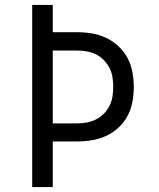

<svg xmlns="http://www.w3.org/2000/svg" viewBox="-20 -755 640 775"><path d="M110 0V-735H193V-625H292Q322 -625 351.5 -620Q381 -615 408.5 -602Q436 -589 458.5 -568Q481 -547 495 -520.5Q509 -494 514.5 -464Q520 -434 520 -404Q520 -374 514.5 -344Q509 -314 495 -287.5Q481 -261 458.5 -240Q436 -219 408.5 -206.5Q381 -194 351.5 -189Q322 -184 292 -184H193V0ZM193 -257H292Q311 -257 330.5 -260.5Q350 -264 367.5 -273Q385 -282 399 -296Q413 -310 422 -328Q431 -346 434 -365.5Q437 -385 437 -404Q437 -424 434 -443.5Q431 -463 422 -480.5Q413 -498 399 -512.5Q385 -527 367.5 -535.5Q350 -544 330.5 -547.5Q311 -551 292 -551H193Z"/></svg>

Font: Iosevka Aile
Style: Regular
Weight: 400
Designer: Belleve Invis
Foundry: Belleve Invis
Version: Version 28.0.1; ttfautohint (v1.8.4)